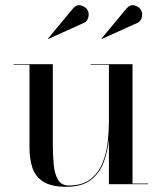

<svg xmlns="http://www.w3.org/2000/svg" viewBox="-20 -706 620 736"><path d="M507 -618.5 370 -556.5 369 -558 464.5 -673Q478.5 -690 496 -685Q513.5 -680 520.5 -667.5Q527.5 -655 523.5 -639.5Q519.5 -624 507 -618.5ZM302 -618.5 165 -556.5 164 -558 259.5 -673Q273.5 -690 291 -685Q308.5 -680 315.5 -667.5Q322.5 -655 318.5 -639.5Q314.5 -624 302 -618.5ZM488 -2.5H548V0H397.5V-171Q393 -127.5 378.2 -86Q363.5 -44.5 329.5 -17.2Q295.5 10 234.5 10Q176 10 145.5 -9.8Q115 -29.5 104 -63.5Q93 -97.5 93 -141V-457.5H32V-460H182.5V-152Q182.5 -110 186 -74.2Q189.5 -38.5 202.5 -16.8Q215.5 5 243.5 5Q296.5 5 327.5 -19.8Q358.5 -44.5 373.5 -82.5Q388.5 -120.5 393 -162Q397.5 -203.5 397.5 -237V-457.5H327.5V-460H488Z"/></svg>

Font: Bodoni* 72pt
Style: Regular
Weight: 400
Version: Version 2.3